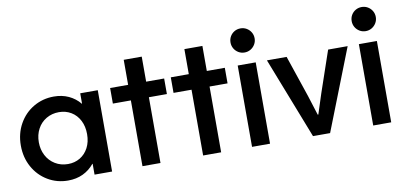

<svg xmlns="http://www.w3.org/2000/svg" viewBox="-70 -975 2552 1210"><g transform="rotate(-10 1205.5 -370.0)"><path d="M450.2 -69.3H448.2Q418 -32.2 375.7 -12.2Q333.5 7.8 280.3 7.8Q209.5 7.8 150.9 -27.1Q92.3 -62 58.3 -123.3Q24.4 -184.6 24.4 -260.7Q24.4 -337.4 58.8 -398.9Q93.3 -460.4 152.3 -494.9Q211.4 -529.3 282.2 -529.3Q334.5 -529.3 376.7 -509.8Q418.9 -490.2 448.7 -454.1H450.2V-520.5H562.5V0H450.2ZM448.2 -259.8Q448.2 -309.6 428.7 -347.4Q409.2 -385.3 374.8 -406Q340.3 -426.8 296.9 -426.8Q252 -426.8 215.8 -405.5Q179.7 -384.3 159.7 -346.7Q139.6 -309.1 139.6 -261.7Q139.6 -215.3 159.4 -177.2Q179.2 -139.2 215.6 -116.9Q252 -94.7 297.9 -94.7Q340.8 -94.7 374.8 -115Q408.7 -135.3 428.5 -172.6Q448.2 -210 448.2 -259.8Z M756.8 -420.9H641.6V-520.5H756.8V-680.7H872.1V-520.5H987.3V-420.9H872.1V0H756.8Z M1145 -420.9H1029.8V-520.5H1145V-680.7H1260.3V-520.5H1375.5V-420.9H1260.3V0H1145Z M1458 -520.5H1573.2V0H1458ZM1438.5 -670.9Q1438.5 -692.4 1448.7 -710Q1459 -727.5 1476.6 -737.8Q1494.1 -748 1515.6 -748Q1536.6 -748 1554.2 -737.8Q1571.8 -727.5 1582.3 -710Q1592.8 -692.4 1592.8 -670.9Q1592.8 -649.9 1582.3 -632.3Q1571.8 -614.7 1554.2 -604.2Q1536.6 -593.8 1515.6 -593.8Q1494.1 -593.8 1476.6 -604.2Q1459 -614.7 1448.7 -632.3Q1438.5 -649.9 1438.5 -670.9Z M1645 -520.5H1771L1860.8 -254.9L1900.9 -127.9H1904.8L1945.8 -254.9L2036.6 -520.5H2161.6L1957.5 0H1848.1Z M2233.4 -520.5H2348.6V0H2233.4ZM2213.9 -670.9Q2213.9 -692.4 2224.1 -710Q2234.4 -727.5 2252 -737.8Q2269.5 -748 2291 -748Q2312 -748 2329.6 -737.8Q2347.2 -727.5 2357.7 -710Q2368.2 -692.4 2368.2 -670.9Q2368.2 -649.9 2357.7 -632.3Q2347.2 -614.7 2329.6 -604.2Q2312 -593.8 2291 -593.8Q2269.5 -593.8 2252 -604.2Q2234.4 -614.7 2224.1 -632.3Q2213.9 -649.9 2213.9 -670.9Z"/></g></svg>

Font: Reddit Sans Chocolate SemiBold
Style: Regular
Weight: 600
Designer: Stephen Hutchings
Foundry: Reddit
Version: Version 1.011